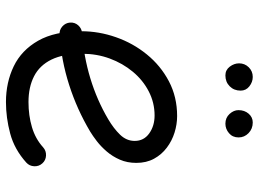

<svg xmlns="http://www.w3.org/2000/svg" viewBox="-128 -682 839 622"><g transform="rotate(90 291.0 -370.5)"><path d="M353.6 -452.3Q387.4 -452.3 411.7 -434.9Q436 -417.5 436 -387.8Q436 -361.4 416 -340.6Q395.9 -319.8 365.8 -302.1Q304.3 -265.7 233.1 -244.1Q161.9 -222.6 86.6 -217.4Q71.7 -216.2 61.6 -205Q51.6 -193.8 52.6 -178.4Q53.8 -163.5 65.2 -153.4Q76.7 -143.4 91.6 -144.4Q175.5 -150.1 254.6 -175.5Q333.8 -200.8 405.9 -243.7Q419.6 -252 436.8 -265.2Q454 -278.4 470.2 -297.2Q486.4 -316 496.8 -339.9Q507.2 -363.8 507.2 -393.1Q507.2 -425.8 493.7 -450.5Q480.2 -475.2 457.9 -491.9Q435.7 -508.7 408.9 -517Q382.2 -525.3 355.5 -525.3Q293.3 -525.3 242.7 -498.6Q192.1 -471.9 155.8 -427.2Q119.4 -382.6 100.1 -327.3Q80.7 -272.1 80.7 -214.8Q80.7 -129 111.4 -75.1Q142.1 -21.2 194.2 4Q246.4 29.2 310.1 29.2Q360.8 29.2 412.1 15.5Q463.4 1.8 506.2 -36.7Q517.4 -46.9 518.1 -62.3Q518.8 -77.6 508.7 -88.7Q498.8 -99.9 483.4 -100.6Q468 -101.3 456.7 -91.2Q429.2 -66.2 391.4 -55Q353.7 -43.8 310.1 -43.8Q261.7 -43.8 226.6 -61.8Q191.4 -79.7 172.5 -118.3Q153.7 -156.9 153.7 -218.5Q153.7 -265.1 169.1 -307Q184.6 -349 211.9 -381.8Q239.1 -414.6 275.6 -433.4Q312.1 -452.3 353.6 -452.3ZM424.7 -724.4Q424.7 -743.2 410.8 -756.7Q396.9 -770.3 376.2 -770.3Q359.3 -770.3 347.8 -757Q336.3 -743.7 336.3 -723.9Q336.3 -708.7 348.6 -695.2Q361 -681.7 380.2 -681.7Q397.3 -681.7 411 -693.4Q424.7 -705 424.7 -724.4ZM273.1 -731Q273.1 -748.5 259.1 -759.4Q245.2 -770.3 228.7 -770.3Q210.3 -770.3 197.5 -757.4Q184.7 -744.4 184.7 -726.1Q184.7 -710 195.5 -695.8Q206.2 -681.7 223.8 -681.7Q245.1 -681.7 259.1 -695.7Q273.1 -709.7 273.1 -731Z"/></g></svg>

Font: Mikhak VF
Style: Regular
Weight: 100
Designer: Amin Abedi
Version: Version 3.001